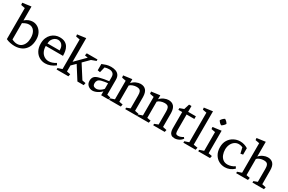

<svg xmlns="http://www.w3.org/2000/svg" viewBox="136 -2084 5139 3430"><g transform="rotate(30 2705.0 -368.5)"><path d="M78 -666 -5 -682 -10 -726 168 -750V-463Q206 -497 246.5 -512.5Q287 -528 326 -528Q383 -528 431 -498Q479 -468 508.5 -412.5Q538 -357 538 -281Q538 -180 500 -114.5Q462 -49 398.5 -18Q335 13 256 13Q214 13 165.5 3.5Q117 -6 78 -26ZM168 -71Q226 -42 275 -42Q326 -42 362.5 -69Q399 -96 419 -143.5Q439 -191 439 -253Q439 -345 400 -398Q361 -451 295 -451Q238 -451 168 -407Z M741 -268Q741 -202 764.5 -154.5Q788 -107 828.5 -81.5Q869 -56 919 -56Q990 -56 1066 -105L1088 -67Q1039 -29 987 -10Q935 9 885 9Q819 9 763.5 -22.5Q708 -54 674.5 -115Q641 -176 641 -262Q641 -328 662 -378Q683 -428 718 -461.5Q753 -495 796 -511.5Q839 -528 882 -528Q949 -528 991 -505.5Q1033 -483 1056 -445Q1079 -407 1087.5 -361Q1096 -315 1096 -268ZM996 -322Q996 -375 979.5 -408.5Q963 -442 936 -458Q909 -474 879 -474Q848 -474 817.5 -456.5Q787 -439 766.5 -405Q746 -371 744 -322Z M1297 -62 1372 -48 1362 0H1119V-30L1207 -60V-670L1126 -685L1121 -726L1297 -750V-262L1495 -461L1431 -472L1441 -520H1662V-490L1565 -454L1443 -332L1616 -61L1688 -48L1678 0H1548L1379 -266L1297 -186Z M2038 0V-81Q2018 -57 1987.5 -37Q1957 -17 1923.5 -4.5Q1890 8 1861 8Q1808 8 1768 -26Q1728 -60 1728 -123Q1728 -173 1753.5 -204.5Q1779 -236 1844 -253Q1893 -266 1938.5 -274.5Q1984 -283 2038 -289V-371Q2038 -427 2008 -450.5Q1978 -474 1936 -474Q1913 -474 1889 -471Q1865 -468 1842 -460L1814 -346L1762 -355V-485Q1801 -502 1845.5 -515.5Q1890 -529 1941 -529Q1993 -529 2035.5 -514.5Q2078 -500 2103 -465Q2128 -430 2128 -370V-63L2200 -46L2190 0ZM1828 -131Q1828 -84 1850.5 -69.5Q1873 -55 1903 -55Q1927 -55 1954 -67Q1981 -79 2003.5 -97.5Q2026 -116 2038 -133V-247Q2006 -243 1974 -238.5Q1942 -234 1910 -225Q1863 -212 1845.5 -187Q1828 -162 1828 -131Z M2702 -62 2782 -45 2772 0H2535V-30L2612 -60V-325Q2612 -375 2601.5 -401.5Q2591 -428 2569.5 -437.5Q2548 -447 2516 -447Q2476 -447 2436.5 -433Q2397 -419 2377 -396V-62L2453 -48L2443 0H2201V-30L2288 -60V-443L2205 -459L2200 -503L2377 -527V-445Q2411 -486 2460 -507.5Q2509 -529 2550 -529Q2622 -529 2661 -485Q2700 -441 2702 -345Z M3279 -62 3359 -45 3349 0H3112V-30L3189 -60V-325Q3189 -375 3178.5 -401.5Q3168 -428 3146.5 -437.5Q3125 -447 3093 -447Q3053 -447 3013.5 -433Q2974 -419 2954 -396V-62L3030 -48L3020 0H2778V-30L2865 -60V-443L2782 -459L2777 -503L2954 -527V-445Q2988 -486 3037 -507.5Q3086 -529 3127 -529Q3199 -529 3238 -485Q3277 -441 3279 -345Z M3711 -69Q3688 -33 3644 -10.5Q3600 12 3555 12Q3511 12 3486.5 -6.5Q3462 -25 3452 -57Q3442 -89 3442 -129V-464H3363V-499L3447 -529L3482 -640H3532V-520H3692V-465H3532V-153Q3532 -98 3542 -78Q3552 -58 3590 -58Q3613 -58 3637 -66Q3661 -74 3692 -93Z M3912 -62 3997 -48 3987 0H3734V-30L3822 -60V-670L3741 -685L3736 -726L3912 -750Z M4096 -673Q4122 -717 4166 -742Q4210 -719 4233 -675Q4208 -632 4163 -606Q4119 -629 4096 -673ZM4219 -62 4294 -48 4284 0H4041V-30L4129 -60V-447L4048 -462L4043 -503L4219 -527Z M4687 -457Q4642 -474 4609 -474Q4559 -474 4521 -446.5Q4483 -419 4461.5 -372.5Q4440 -326 4440 -267Q4440 -214 4458 -165Q4476 -116 4514 -85.5Q4552 -55 4610 -55Q4644 -55 4684.5 -68Q4725 -81 4756 -104L4778 -66Q4738 -28 4690 -8.5Q4642 11 4591 11Q4523 11 4466 -20.5Q4409 -52 4374.5 -113Q4340 -174 4340 -260Q4340 -346 4378 -406Q4416 -466 4477 -497.5Q4538 -529 4606 -529Q4690 -529 4765 -482V-349L4715 -339Z M5001 -445Q5035 -486 5084 -507.5Q5133 -529 5174 -529Q5246 -529 5285.5 -485Q5325 -441 5325 -345L5326 -62L5406 -45L5396 0H5159V-30L5236 -60V-325Q5236 -375 5225.5 -401.5Q5215 -428 5193.5 -437.5Q5172 -447 5140 -447Q5100 -447 5060.5 -433Q5021 -419 5001 -396V-62L5076 -48L5066 0H4823V-30L4911 -60V-669L4828 -685L4823 -726L5001 -750Z"/></g></svg>

Font: Brawler
Style: Regular
Weight: 400
Designer: Oleg Frolov, Haley Fiege
Foundry: Oleg Frolov, Haley Fiege
Version: Version 1.101; ttfautohint (v1.8.3)